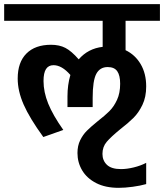

<svg xmlns="http://www.w3.org/2000/svg" viewBox="-42 -658 788 922"><path d="M561 -558V-417Q607 -395 633.5 -350Q660 -305 660 -243Q660 -192 642 -154.5Q624 -117 599.5 -92.5Q575 -68 535 -37Q491 -1 470.5 23Q450 47 450 81Q450 113 471.5 133.5Q493 154 539 154Q567 154 600 146Q633 138 660 124V226Q632 234 595 239Q558 244 528 244Q464 244 419.5 221Q375 198 352.5 160Q330 122 330 77Q330 42 343 15.5Q356 -11 375 -30Q394 -49 426 -75Q462 -103 483.5 -124.5Q505 -146 520 -178.5Q535 -211 535 -256Q535 -296 521 -316Q507 -336 475 -336Q438 -336 420.5 -303.5Q403 -271 403 -188V-144H282V-195Q282 -251 296 -298Q255 -345 215 -345Q191 -345 179 -326.5Q167 -308 167 -269Q167 -216 189.5 -160.5Q212 -105 262 -34L166 0Q100 -91 71.5 -156Q43 -221 43 -281Q43 -359 85 -401Q127 -443 203 -443Q243 -443 272 -428Q301 -413 336 -373Q381 -425 451 -433V-558H-22V-638H726V-558Z"/></svg>

Font: AmikoBold
Style: Bold
Weight: 700
Designer: Pablo Impallari, Rodrigo Fuenzalida, Andres Torresi
Foundry: Impallari Type
Version: Version 1.000; ttfautohint (v1.3)